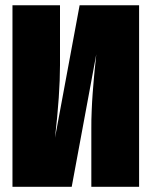

<svg xmlns="http://www.w3.org/2000/svg" viewBox="-20 -716 581 736"><path d="M513.2 -695.8V0H330.1V-222.2Q330.1 -239.7 330.3 -256.8Q330.6 -273.9 331.5 -292.5Q332.5 -311 333 -324.2Q333.5 -337.4 335.2 -357.7Q336.9 -377.9 337.6 -387.7Q338.4 -397.5 340.3 -419.7Q342.3 -441.9 343 -448.5Q343.8 -455.1 346.2 -479.2Q348.6 -503.4 349.1 -507.8L254.9 0H27.8V-695.8H210V-465.8Q210 -355.5 190.9 -188L285.2 -695.8Z"/></svg>

Font: Fira Sans Compressed Heavy
Style: Regular
Weight: 900
Width: 1
Designer: Carrois Corporate & Edenspiekermann AG
Foundry: Carrois Corporate GbR & Edenspiekermann AG
Version: Version 4.203;PS 004.203;hotconv 1.0.88;makeotf.lib2.5.64775